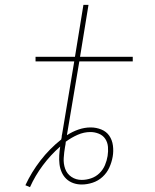

<svg xmlns="http://www.w3.org/2000/svg" viewBox="-20 -755 640 794"><path d="M104 19 85 11Q110 -43 147.5 -91.5Q185 -140 233 -178Q234 -180 234 -182Q234 -184 235 -187Q235 -190 235.5 -194Q236 -198 237 -201L287 -501H127V-520H290L325 -735H346L311 -520H529V-501H308L257 -198Q257 -198 257 -197Q257 -196 257 -196Q280 -211 305 -219.5Q330 -228 355 -228Q378 -228 399 -219.5Q420 -211 432 -193.5Q444 -176 447 -153Q450 -130 446 -107Q446 -107 446 -107Q446 -107 446 -107Q442 -84 432 -62Q422 -40 404 -23.5Q386 -7 363 0.5Q340 8 318 8Q299 8 282.5 2Q266 -4 254 -15.5Q242 -27 235 -43Q228 -59 226 -76.5Q224 -94 225 -112.5Q226 -131 229 -149Q189 -114 157 -71Q125 -28 104 19ZM318 -11Q337 -11 356.5 -17.5Q376 -24 391 -38.5Q406 -53 414 -72Q422 -91 425 -110Q428 -129 426.5 -147.5Q425 -166 415.5 -180.5Q406 -195 389 -202Q372 -209 354 -209Q327 -209 301 -197.5Q275 -186 252 -169Q252 -164 251 -158.5Q250 -153 249 -148Q245 -125 243.5 -101.5Q242 -78 249.5 -57Q257 -36 275.5 -23.5Q294 -11 318 -11Z"/></svg>

Font: Iosevka SS04 Th Ex Obl
Style: Regular
Weight: 100
Width: 7
Italic angle: -9°
Monospace: yes
Designer: Belleve Invis
Foundry: Belleve Invis
Version: Version 19.0.0; ttfautohint (v1.8.4)